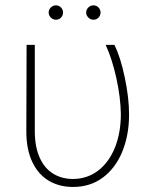

<svg xmlns="http://www.w3.org/2000/svg" viewBox="-20 -701 591 730"><path d="M112.3 -530.3V-200.2Q112.8 -141.6 130.9 -101.6Q148.9 -61.5 181.2 -41.3Q213.4 -21 255.9 -20.5Q311.5 -20.5 353 -52.2Q394.5 -84 417 -140.1Q439.5 -196.3 439.5 -267.6Q438.5 -330.1 422.6 -403.1Q406.7 -476.1 381.8 -530.3H415Q438 -484.4 454.3 -407Q470.7 -329.6 470.7 -265.6Q470.7 -187.5 445.1 -124.8Q419.4 -62 371.3 -26.1Q323.2 9.8 257.8 9.8Q204.6 9.8 164.6 -14.4Q124.5 -38.6 102.3 -86.2Q80.1 -133.8 80.1 -201.2L81.1 -530.3ZM165 -653.3Q165 -664.6 173.3 -672.6Q181.6 -680.7 192.4 -680.7Q204.1 -680.7 211.9 -672.6Q219.7 -664.6 219.7 -653.3Q219.7 -642.1 211.9 -634Q204.1 -626 192.4 -626Q181.6 -626 173.3 -634.3Q165 -642.6 165 -653.3ZM307.6 -653.3Q307.6 -664.6 315.9 -672.6Q324.2 -680.7 335 -680.7Q346.7 -680.7 354.5 -672.6Q362.3 -664.6 362.3 -653.3Q362.3 -642.1 354.5 -634Q346.7 -626 335 -626Q324.2 -626 315.9 -634.3Q307.6 -642.6 307.6 -653.3Z"/></svg>

Font: Pretendard JP Thin
Style: Regular
Weight: 100
Designer: Base glyphs from Inter by Rasmus Andersson; Hangeul glyphs from Noto Sans CJK(Source Han Sans) by Jang Soo-young and Kan
Foundry: Kil Hyung-jin
Version: Version 1.309